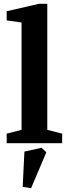

<svg xmlns="http://www.w3.org/2000/svg" viewBox="-20 -751 362 1007"><path d="M15 0V-50L93 -70V-633L15 -644V-692L184 -731H228V-70L306 -50V0ZM143 236 99 229 108 44 198 24 223 48Z"/></svg>

Font: Manuale
Style: Regular
Weight: 400
Designer: Eduardo Tunni / Pablo Cosgaya
Foundry: Eduardo Tunni / Pablo Cosgaya
Version: Version 1.002